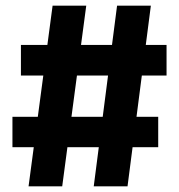

<svg xmlns="http://www.w3.org/2000/svg" viewBox="-20 -659 633 679"><path d="M81 0 166 -639H285L200 0ZM24 -138.5V-246H539.5V-138.5ZM311.5 0 394 -639H513.5L431 0ZM54 -392V-500H569V-392Z"/></svg>

Font: Anek Telugu
Style: Bold
Weight: 700
Designer: Omkar Bhoir (Telugu), Yesha Goshar (Latin)
Foundry: Ek Type
Version: Version 1.003